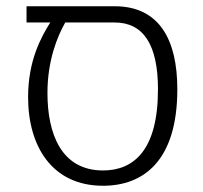

<svg xmlns="http://www.w3.org/2000/svg" viewBox="-20 -582 649 615"><path d="M347 -562H65V-510H141C113 -465 70 -390 70 -271C70 -113 147 13 310 13C438 13 548 -65 548 -296C548 -454 491 -562 347 -562ZM310 -36C176 -36 132 -154 132 -284C132 -389 164 -466 189 -510H347C440 -510 486 -438 486 -296C486 -103 410 -36 310 -36Z"/></svg>

Font: FiraGO Light
Style: Regular
Weight: 300
Designer: bBox Type
Foundry: bBox Type GmbH
Version: Version 1.001;PS 001.001;hotconv 1.0.88;makeotf.lib2.5.64775